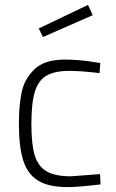

<svg xmlns="http://www.w3.org/2000/svg" viewBox="-20 -754 472 783"><path d="M57 0ZM57 -250Q57 -322 68 -376.5Q79 -431 120 -471Q161 -511 244 -511Q275 -511 305 -508.5Q335 -506 389 -497L386 -456Q307 -465 264 -465Q203 -465 169.5 -445.5Q136 -426 122 -379.5Q108 -333 108 -247Q108 -166 121.5 -121Q135 -76 169.5 -55.5Q204 -35 269 -35L388 -44L390 -2Q299 9 256 9Q179 9 136 -17Q93 -43 75 -99Q57 -155 57 -250ZM138 -638 339 -734 358 -692 155 -603Z"/></svg>

Font: Cairo Light
Style: Regular
Weight: 300
Designer: Mohamed Gaber, the designers of Titillium
Foundry: Kief Type Foundry
Version: Version 2.009; ttfautohint (v1.5.33-1714) -l 8 -r 50 -G 200 